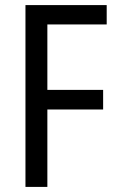

<svg xmlns="http://www.w3.org/2000/svg" viewBox="-20 -734 462 754"><path d="M166 0H80V-714H399V-638H166V-381H385V-304H166Z"/></svg>

Font: Noto Sans Hebrew Condensed
Style: Regular
Weight: 400
Width: 3
Designer: Monotype Design Team
Foundry: Monotype Imaging Inc.
Version: Version 2.004; ttfautohint (v1.8.4.7-5d5b)